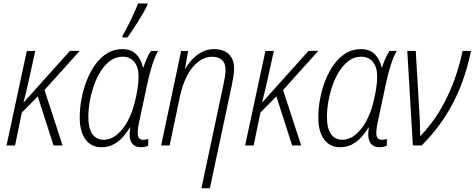

<svg xmlns="http://www.w3.org/2000/svg" viewBox="-20 -816 2662 1077"><path d="M16.6 0 130.4 -530.3H177.7L145 -381.3Q137.2 -345.2 128.7 -309.3Q120.1 -273.4 111.8 -242.2H113.3L372.6 -530.8H427.2L229.5 -311L331.1 0H280.3L191.9 -275.4L102.5 -184.6L64.5 0Z M549.3 9.8Q492.2 9.8 459.7 -33.7Q427.2 -77.1 427.2 -158.2Q427.2 -208.5 437.3 -262Q447.3 -315.4 466.8 -365.2Q486.3 -415 515.1 -454.6Q543.9 -494.1 581.5 -517.3Q619.1 -540.5 665.5 -540.5Q716.3 -540.5 744.6 -511.2Q772.9 -481.9 781.7 -438.5H784.7Q789.1 -452.6 795.9 -469.7Q802.7 -486.8 810.8 -503.2Q818.8 -519.5 827.1 -530.3H867.2Q855.5 -510.7 845 -483.4Q834.5 -456.1 825 -421.6Q815.4 -387.2 806.2 -345.7L763.2 -144Q757.8 -120.6 755.1 -102.1Q752.4 -83.5 752.4 -68.4Q752.4 -49.3 760.7 -40.5Q769 -31.7 782.2 -31.7Q790 -31.7 797.4 -33Q804.7 -34.2 811.5 -36.6V0.5Q805.2 4.4 793.7 7.1Q782.2 9.8 771.5 9.8Q744.1 9.8 728.8 -3.2Q713.4 -16.1 709 -40.8Q704.6 -65.4 710.9 -100.6H708.5Q691.4 -72.3 668.7 -46.9Q646 -21.5 616.5 -5.9Q586.9 9.8 549.3 9.8ZM562 -32.2Q602.1 -32.2 636.7 -61.3Q671.4 -90.3 696.8 -137.9Q722.2 -185.5 735.8 -241.2Q746.1 -282.2 751.7 -319.3Q757.3 -356.4 757.3 -385.3Q757.3 -439.5 733.2 -468.8Q709 -498 668 -498Q630.9 -498 600.3 -476.6Q569.8 -455.1 546.4 -418.7Q522.9 -382.3 507.3 -337.9Q491.7 -293.5 483.6 -247.3Q475.6 -201.2 475.6 -160.2Q475.6 -95.7 498 -64Q520.5 -32.2 562 -32.2ZM666.5 -606 667.5 -615.7Q677.7 -633.3 689.7 -656Q701.7 -678.7 713.9 -703.9Q726.1 -729 736.6 -753.2Q747.1 -777.3 754.4 -796.4H807.1L806.2 -785.6Q798.8 -770 785.2 -746.3Q771.5 -722.7 754.9 -696Q738.3 -669.4 722.4 -645.8Q706.5 -622.1 695.3 -606Z M1109.9 240.2 1232.9 -339.4Q1237.8 -362.3 1241.5 -384.3Q1245.1 -406.2 1245.1 -424.3Q1245.1 -460.9 1225.6 -479.2Q1206.1 -497.6 1170.4 -497.6Q1129.4 -497.6 1093.5 -470.7Q1057.6 -443.8 1030.8 -393.6Q1003.9 -343.3 988.8 -272.9L931.6 0H883.8L996.1 -530.3H1035.2L1018.1 -431.2H1020.5Q1035.6 -459 1059.1 -483.9Q1082.5 -508.8 1113.5 -524.7Q1144.5 -540.5 1181.6 -540.5Q1215.8 -540.5 1240.7 -528.3Q1265.6 -516.1 1279.3 -491.7Q1293 -467.3 1293 -431.2Q1293 -410.6 1288.8 -384.8Q1284.7 -358.9 1279.8 -335.4L1157.2 240.2Z M1355 0 1468.8 -530.3H1516.1L1483.4 -381.3Q1475.6 -345.2 1467 -309.3Q1458.5 -273.4 1450.2 -242.2H1451.7L1710.9 -530.8H1765.6L1567.9 -311L1669.4 0H1618.7L1530.3 -275.4L1440.9 -184.6L1402.8 0Z M1887.7 9.8Q1830.6 9.8 1798.1 -33.7Q1765.6 -77.1 1765.6 -158.2Q1765.6 -208.5 1775.6 -262Q1785.6 -315.4 1805.2 -365.2Q1824.7 -415 1853.5 -454.6Q1882.3 -494.1 1919.9 -517.3Q1957.5 -540.5 2003.9 -540.5Q2054.7 -540.5 2083 -511.2Q2111.3 -481.9 2120.1 -438.5H2123Q2127.4 -452.6 2134.3 -469.7Q2141.1 -486.8 2149.2 -503.2Q2157.2 -519.5 2165.5 -530.3H2205.6Q2193.8 -510.7 2183.3 -483.4Q2172.9 -456.1 2163.3 -421.6Q2153.8 -387.2 2144.5 -345.7L2101.6 -144Q2096.2 -120.6 2093.5 -102.1Q2090.8 -83.5 2090.8 -68.4Q2090.8 -49.3 2099.1 -40.5Q2107.4 -31.7 2120.6 -31.7Q2128.4 -31.7 2135.7 -33Q2143.1 -34.2 2149.9 -36.6V0.5Q2143.6 4.4 2132.1 7.1Q2120.6 9.8 2109.9 9.8Q2082.5 9.8 2067.1 -3.2Q2051.8 -16.1 2047.4 -40.8Q2043 -65.4 2049.3 -100.6H2046.9Q2029.8 -72.3 2007.1 -46.9Q1984.4 -21.5 1954.8 -5.9Q1925.3 9.8 1887.7 9.8ZM1900.4 -32.2Q1940.4 -32.2 1975.1 -61.3Q2009.8 -90.3 2035.2 -137.9Q2060.5 -185.5 2074.2 -241.2Q2084.5 -282.2 2090.1 -319.3Q2095.7 -356.4 2095.7 -385.3Q2095.7 -439.5 2071.5 -468.8Q2047.4 -498 2006.3 -498Q1969.2 -498 1938.7 -476.6Q1908.2 -455.1 1884.8 -418.7Q1861.3 -382.3 1845.7 -337.9Q1830.1 -293.5 1822 -247.3Q1814 -201.2 1814 -160.2Q1814 -95.7 1836.4 -64Q1858.9 -32.2 1900.4 -32.2Z M2295.9 0 2264.6 -530.3H2312L2334.5 -147.9Q2335.4 -122.1 2336.2 -98.1Q2336.9 -74.2 2336.9 -51.8Q2395 -111.3 2441.4 -186Q2487.8 -260.7 2521.2 -347.7Q2554.7 -434.6 2574.7 -530.3H2622.1Q2601.1 -426.8 2564.5 -333.3Q2527.8 -239.7 2473.4 -156.5Q2418.9 -73.2 2345.2 0Z"/></svg>

Font: Open Sans SemiCondensed Light
Style: Italic
Weight: 300
Width: 4
Italic angle: -12°
Designer: Monotype Design Team
Foundry: Monotype Imaging Inc.
Version: Version 3.000